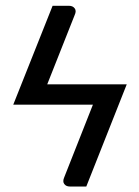

<svg xmlns="http://www.w3.org/2000/svg" viewBox="-20 -498 490 679"><path d="M308.6 -127.9H26.9L166 -477.5H224.1Q237.3 -477.5 244.1 -468.5Q251 -459.5 244.1 -444.8L147 -199.7H428.2L285.2 161.6H227.1Q213.9 161.6 207.3 152.8Q200.7 144 207 129.4Z"/></svg>

Font: Carlito
Style: Regular
Weight: 400
Designer: Lukasz Dziedzic
Foundry: tyPoland Lukasz Dziedzic
Version: Version 1.104